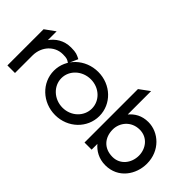

<svg xmlns="http://www.w3.org/2000/svg" viewBox="-61 -1061 1486 1486"><g transform="rotate(45 682.5 -317.5)"><path d="M378.5 -425C350.5 -438 338.5 -447 280.5 -447C201.5 -447 147.5 -408 112.5 -360V-456L29.5 -396V0H112.5V-191C112.5 -244 132.5 -287 159.5 -316C185.5 -343 222.5 -365 272.5 -365C317.5 -365 325.5 -359 343.5 -347L348.5 -344L383.5 -422Z M562.5 -381C655.5 -381 728.5 -312 728.5 -226C728.5 -140 655.5 -70 562.5 -70C469.5 -70 394.5 -140 394.5 -226C394.5 -312 469.5 -381 562.5 -381ZM562.5 11C701.5 11 810.5 -95 810.5 -226C810.5 -357 701.5 -462 562.5 -462C423.5 -462 312.5 -357 312.5 -226C312.5 -95 423.5 11 562.5 11Z M1331.5 -226C1331.5 -368 1223.5 -462 1111.5 -462C1039.5 -462 991.5 -431 956.5 -390V-646L873.5 -585V0H951.5V-63C985.5 -23 1038.5 11 1111.5 11C1253.5 11 1331.5 -108 1331.5 -226ZM1243.5 -226C1243.5 -145 1189.5 -74 1105.5 -74C1010.5 -74 956.5 -138 956.5 -226C956.5 -299 1011.5 -373 1105.5 -373C1193.5 -373 1243.5 -300 1243.5 -226Z"/></g></svg>

Font: Charger
Style: Bd
Weight: 400
Designer: Jasper
Foundry: Cannot Into Space Fonts
Version: Version 0.98